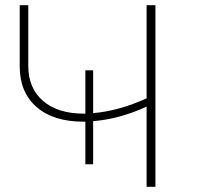

<svg xmlns="http://www.w3.org/2000/svg" viewBox="-20 -720 763 740"><path d="M309 -87V-251Q306 -251 302 -251Q186 -251 121 -307.5Q56 -364 56 -464V-700H89V-466Q89 -380 146 -331Q203 -282 303 -282Q306 -282 309 -282V-449H339V-284Q437 -292 545 -341V-700H579V0H545V-309Q440 -261 339 -253V-87Z"/></svg>

Font: Montserrat ExtraLight
Style: Regular
Weight: 200
Designer: Julieta Ulanovsky
Foundry: Julieta Ulanovsky
Version: Version 9.000; ttfautohint (v1.8.4.7-5d5b)